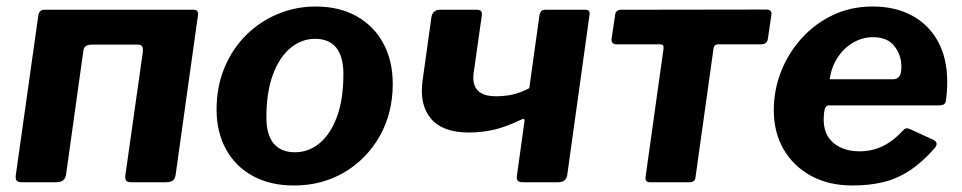

<svg xmlns="http://www.w3.org/2000/svg" viewBox="-20 -560 2956 590"><path d="M47.6 0Q34.9 0 31.1 -4.9Q27.4 -9.7 28.4 -20.7L97.5 -510.7Q99.9 -530 116.1 -530H575.3Q590.7 -530 588.3 -512.9L519.9 -24.1Q518.1 -10.7 511.2 -5.4Q504.2 0 489.8 0H384.4Q371.7 0 367.9 -4.9Q364.1 -9.7 365.1 -20.7L418.6 -398.1Q420.3 -409.5 417.3 -416.3Q414.3 -423 403.6 -423H263.9Q252.9 -423 245.5 -419.5Q238 -415.9 236.3 -404.9L183.1 -24.1Q179.9 0 153 0Z M883.3 10Q810.4 10 756.9 -19.3Q703.3 -48.6 674.4 -101.4Q645.5 -154.3 645.5 -223.1Q645.5 -293.4 669.6 -351.6Q693.8 -409.8 736 -451.8Q778.2 -493.9 833.4 -516.9Q888.6 -540 949.7 -540Q1023.3 -540 1076.5 -509.7Q1129.8 -479.4 1158.4 -425.9Q1186.9 -372.4 1186.9 -302.3Q1186.9 -212.6 1146.8 -141.7Q1106.7 -70.9 1038 -30.4Q969.4 10 883.3 10ZM886.6 -92.1Q928.2 -92.1 961.7 -119.7Q995.3 -147.3 1015.3 -200.8Q1035.2 -254.2 1035.2 -332.1Q1035.2 -386 1013.3 -413.4Q991.4 -440.7 947.7 -440.7Q907.1 -440.7 873.1 -413Q839.1 -385.2 818.9 -331.3Q798.6 -277.3 798.6 -199Q798.6 -146.1 821 -119.1Q843.3 -92.1 886.6 -92.1Z M1586.2 0Q1574.6 0 1571 -4.7Q1567.3 -9.4 1568.3 -19.5L1591.9 -188.5Q1592.9 -198.1 1581.1 -192.2Q1533.5 -169.4 1496.6 -161.1Q1459.7 -152.8 1420.5 -152.8Q1340.8 -152.8 1304.5 -195.2Q1268.2 -237.6 1278.6 -312.6L1305.6 -506.9Q1309.7 -530 1331.9 -530H1444.6Q1454.8 -530 1458.4 -525.6Q1462 -521.3 1460.3 -510.5L1435.3 -334.3Q1432.5 -312.4 1438.5 -296.9Q1444.5 -281.4 1460.4 -272.8Q1476.4 -264.2 1504.5 -264.2Q1531.2 -264.2 1555.5 -269.6Q1579.9 -275.1 1606.5 -289.1L1637.5 -511.9Q1640.2 -530 1655.2 -530H1779.4Q1794.2 -530 1791.5 -514L1723.1 -22.4Q1719.9 0 1694.7 0Z M2317.8 -423.7H2185.8Q2175.2 -423.7 2172.8 -412.5L2117.2 -15.3Q2116.2 0 2098.1 0H1976.8Q1961.5 0 1963.9 -17.4L2018.8 -408.9Q2019.8 -416.5 2017.6 -420.1Q2015.4 -423.7 2007.8 -423.7H1875.9Q1857.3 -423.7 1859.4 -441.1L1870.3 -514.7Q1871.6 -530 1889.4 -530L2334.9 -530.7Q2351.9 -530.7 2350.6 -515.4L2339.7 -441.1Q2337.6 -423.7 2317.8 -423.7Z M2599.1 10Q2527.3 10 2473 -19.3Q2418.7 -48.6 2388.3 -100.6Q2357.8 -152.6 2357.8 -221.7Q2357.8 -283.7 2380.2 -340.4Q2402.6 -397.1 2443.4 -442.3Q2484.2 -487.6 2539.7 -513.8Q2595.1 -540 2661.7 -540Q2730.9 -540 2782.3 -512.3Q2833.8 -484.6 2862.3 -432.7Q2890.8 -380.9 2890.8 -307.5Q2890.8 -294.2 2889.8 -280.1Q2888.8 -265.9 2886.8 -251.3Q2885.8 -242.9 2880.8 -239.5Q2875.8 -236.2 2864.2 -236.2H2527.3Q2517.1 -236.2 2514.1 -223.3Q2511.1 -210.5 2511.1 -193Q2511.1 -145.2 2542 -120.1Q2572.9 -95 2621.1 -95Q2659.3 -95 2692 -110.6Q2724.8 -126.2 2756.6 -160.8Q2762.1 -166.2 2767.4 -165.7Q2772.8 -165.2 2779.7 -161.8L2846.4 -131.1Q2866.3 -122.4 2852.6 -105.1Q2813.2 -60.6 2774.8 -35.5Q2736.4 -10.4 2693.8 -0.2Q2651.1 10 2599.1 10ZM2725.8 -316.4Q2736 -316.4 2743 -324.7Q2749.9 -333.1 2749.9 -355.4Q2749.9 -390.9 2728.3 -418.3Q2706.8 -445.7 2663 -445.7Q2629.8 -445.7 2600.9 -428.7Q2572.1 -411.6 2553.3 -382.2Q2534.5 -352.8 2529.6 -316.4Z"/></svg>

Font: Libre Franklin Thin
Style: Italic
Weight: 100
Italic angle: -8°
Designer: Pablo Impallari, Rodrigo Fuenzalida, Nhung Nguyen
Foundry: Impallari Type
Version: Version 3.000